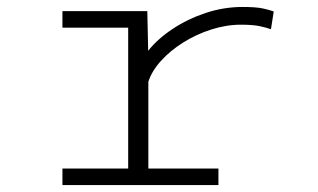

<svg xmlns="http://www.w3.org/2000/svg" viewBox="-20 -532 915 552"><path d="M159.5 0V-47.5H348.5V-452.5H159.5V-500H403.5L406 -386Q433.5 -420.5 476.5 -449Q519.5 -477.5 571.5 -494.8Q623.5 -512 677.5 -512Q715 -512 735.2 -507.8Q755.5 -503.5 767 -499L759 -448Q748 -452 728 -456.5Q708 -461 673 -461Q630.5 -461 587.5 -447.2Q544.5 -433.5 507 -410Q469.5 -386.5 443 -357.2Q416.5 -328 406.5 -297V-47.5H608V0Z"/></svg>

Font: Trispace SemiExpanded ExtraLight
Style: Regular
Weight: 200
Width: 6
Designer: Tyler Finck
Foundry: Etcetera Type Company
Version: Version 1.210; ttfautohint (v1.8.3)